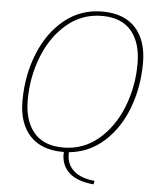

<svg xmlns="http://www.w3.org/2000/svg" viewBox="-58 -758 762 965"><g transform="rotate(5 322.5 -275.5)"><path d="M313 9V20Q313 71 349.5 103Q386 135 454 141L450 159Q369 152 328 115.5Q287 79 287 19Q287 13 288 10H282Q174 10 116 -52.5Q58 -115 58 -228Q58 -355 102 -465.5Q146 -576 228 -643Q310 -710 420 -710Q529 -710 587 -647Q645 -584 645 -470Q645 -350 605.5 -244Q566 -138 490.5 -69.5Q415 -1 313 9ZM282 -12Q383 -12 459.5 -76.5Q536 -141 577 -245Q618 -349 618 -464Q618 -569 568.5 -628.5Q519 -688 420 -688Q319 -688 242.5 -623.5Q166 -559 125 -454.5Q84 -350 84 -235Q84 -131 133.5 -71.5Q183 -12 282 -12Z"/></g></svg>

Font: Trirong Thin
Style: Italic
Weight: 250
Italic angle: -12°
Designer: Katatrad Team
Foundry: CadsonDemak
Version: Version 1.001